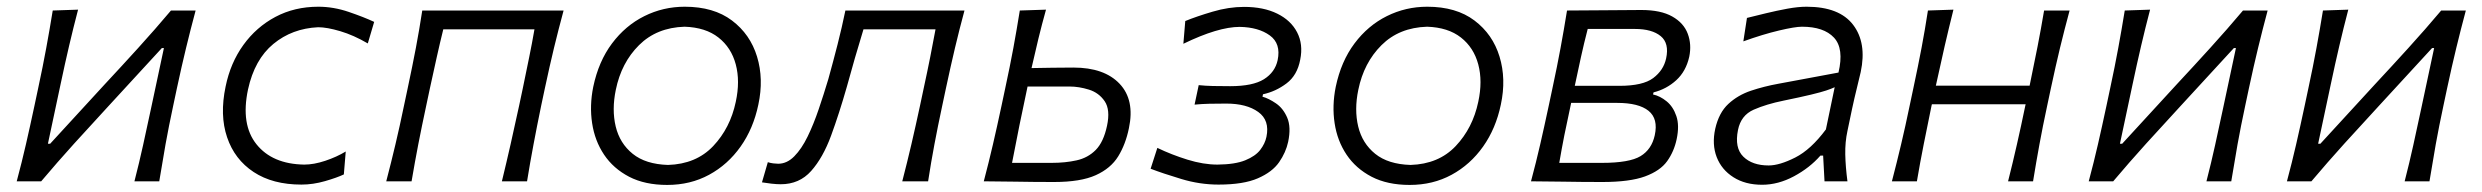

<svg xmlns="http://www.w3.org/2000/svg" viewBox="-20 -526 7201 557"><path d="M28.5 0Q43.5 -56 55.2 -107.2Q67 -158.5 80 -219.5L90.5 -269Q104.5 -334 114.2 -387Q124 -440 133 -495.5L206.5 -498Q192.5 -444.5 180.5 -393.2Q168.5 -342 155.5 -280.5L119 -109H125.5L283.5 -281Q332 -333 381.2 -387.2Q430.5 -441.5 476 -495.5H547.5Q532.5 -439.5 519.8 -387Q507 -334.5 493 -269L482.5 -219.5Q469.5 -159 460.2 -107.2Q451 -55.5 442 0H370Q384 -54.5 395 -104.5Q406 -154.5 418.5 -213L455.5 -386.5H449.5L294.5 -218Q245 -164.5 195.2 -109.5Q145.5 -54.5 99.5 0Z M854.5 9.5Q771 9.5 715.8 -27Q660.5 -63.5 638.8 -127.8Q617 -192 634.5 -275Q648.5 -343.5 686 -395.5Q723.5 -447.5 779 -477Q834.5 -506.5 903.5 -506.5Q947.5 -506.5 991.5 -491.5Q1035.5 -476.5 1065.5 -462.5L1047 -400Q1006 -424 967.2 -435.5Q928.5 -447 903 -447Q827.5 -443.5 773 -398.5Q718.5 -353.5 699.5 -266.5Q678 -165 724 -107.5Q770 -50 862.5 -48.5Q890.5 -48.5 923.5 -59.5Q956.5 -70.5 983 -86.5L977.5 -20Q957.5 -10.5 922.8 -0.5Q888 9.5 854.5 9.5Z M1100.5 0Q1115 -55.5 1127.2 -107.2Q1139.5 -159 1152 -219.5L1162.5 -269Q1176.5 -334.5 1186.5 -387.2Q1196.5 -440 1205 -495.5H1615Q1600 -440 1587.2 -387.2Q1574.5 -334.5 1560.5 -269L1550 -219.5Q1537.5 -159 1527.8 -107.2Q1518 -55.5 1509 0H1436Q1449.5 -55.5 1461.2 -107.2Q1473 -159 1486 -219.5L1496.5 -269Q1507 -319.5 1515.2 -360Q1523.5 -400.5 1530.5 -441H1266Q1256 -400.5 1247 -360Q1238 -319.5 1227 -269L1216.5 -219.5Q1203.5 -159 1193.5 -107.5Q1183.5 -56 1174 0Z M1915.5 10.5Q1851 10.5 1805.2 -13.2Q1759.5 -37 1732.5 -77.2Q1705.5 -117.5 1697.8 -168.5Q1690 -219.5 1701 -274Q1716.5 -348 1755.5 -400Q1794.5 -452 1849.2 -479.2Q1904 -506.5 1966.5 -506.5Q2050.5 -506.5 2103.5 -466.5Q2156.5 -426.5 2176.2 -361.8Q2196 -297 2180 -222.5Q2165.5 -153 2128.5 -100.8Q2091.5 -48.5 2037.2 -19Q1983 10.5 1915.5 10.5ZM1918 -47.5Q1999.5 -50 2049 -102.2Q2098.5 -154.5 2114.5 -230.5Q2127.5 -290.5 2114.5 -339.2Q2101.5 -388 2064.2 -417.2Q2027 -446.5 1966 -448.5Q1885 -446 1833.8 -395Q1782.5 -344 1766.5 -265.5Q1754.5 -208 1766.2 -159Q1778 -110 1815.5 -79.8Q1853 -49.5 1918 -47.5Z M2245 8.5Q2233.5 8.5 2217.8 6.8Q2202 5 2190.5 3L2207.5 -55.5Q2215 -53 2223.5 -52Q2232 -51 2237.5 -51Q2263 -51 2284.2 -72.5Q2305.5 -94 2323 -130Q2340.5 -166 2355.2 -209.5Q2370 -253 2383 -296.5Q2397 -347 2409.8 -397Q2422.5 -447 2432.5 -495.5H2778Q2763 -440 2750.5 -387.2Q2738 -334.5 2724 -269L2713.5 -219.5Q2700.5 -159 2690.8 -107.2Q2681 -55.5 2672.5 0H2597.5Q2612 -56 2624 -107.5Q2636 -159 2649 -219.5L2659.5 -269Q2670.5 -319.5 2678.5 -360Q2686.5 -400.5 2694 -441H2485Q2472.5 -400 2460.2 -357.8Q2448 -315.5 2436.5 -273.5Q2414.5 -196.5 2391 -132.5Q2367.5 -68.5 2333.2 -30Q2299 8.5 2245 8.5Z M2834 0Q2848.5 -55 2860.5 -106.8Q2872.5 -158.5 2885.5 -219.5L2896 -269Q2910 -334 2919.8 -386.8Q2929.5 -439.5 2938.5 -495.5L3014.5 -498Q3002.5 -455 2992.5 -414Q2982.5 -373 2972.5 -328.5Q3000 -329 3032.8 -329.5Q3065.5 -330 3094 -330Q3183.5 -330 3228 -283Q3272.5 -236 3255 -154Q3245.5 -107.5 3224 -72.5Q3202.5 -37.5 3158.8 -17.8Q3115 2 3038 2Q2978.5 2 2926 1Q2873.5 0 2834 0ZM2916 -53.5H3030.5Q3070.5 -53.5 3103.2 -60.8Q3136 -68 3158.8 -91Q3181.5 -114 3191.5 -161Q3201.5 -207.5 3184.8 -232.2Q3168 -257 3139 -266Q3110 -275 3083 -275H2961Q2948 -214.5 2937.5 -162.8Q2927 -111 2916 -53.5Z M3515 9.5Q3460.5 9.5 3406.8 -6.8Q3353 -23 3318 -36.5L3337.5 -97Q3379 -77 3425 -62.8Q3471 -48.5 3512 -48.5Q3563 -49 3592.5 -61Q3622 -73 3636 -91.2Q3650 -109.5 3654 -129Q3664 -177 3630.2 -201.2Q3596.5 -225.5 3537.5 -225.5Q3509.5 -225.5 3488.2 -225Q3467 -224.5 3445.5 -222.5L3457.5 -279Q3477 -277 3498.5 -276.5Q3520 -276 3549 -276Q3614.5 -276 3646.8 -296.2Q3679 -316.5 3686.5 -351.5Q3696.5 -399.5 3663.8 -423.2Q3631 -447 3576.5 -448Q3514 -448 3413 -399L3418.5 -465Q3451.5 -478.5 3498 -492.2Q3544.5 -506 3589 -506Q3645.5 -506 3685.2 -486.5Q3725 -467 3743 -432.2Q3761 -397.5 3752 -353Q3743.5 -307.5 3712.2 -284Q3681 -260.5 3644 -252.5L3642.5 -245.5Q3660.5 -240.5 3681.5 -226.2Q3702.5 -212 3714.2 -184.8Q3726 -157.5 3717 -114.5Q3710.5 -84 3690.8 -55.5Q3671 -27 3629.2 -8.8Q3587.5 9.5 3515 9.5Z M4069.5 10.5Q4005 10.5 3959.2 -13.2Q3913.5 -37 3886.5 -77.2Q3859.5 -117.5 3851.8 -168.5Q3844 -219.5 3855 -274Q3870.5 -348 3909.5 -400Q3948.5 -452 4003.2 -479.2Q4058 -506.5 4120.5 -506.5Q4204.5 -506.5 4257.5 -466.5Q4310.5 -426.5 4330.2 -361.8Q4350 -297 4334 -222.5Q4319.5 -153 4282.5 -100.8Q4245.5 -48.5 4191.2 -19Q4137 10.5 4069.5 10.5ZM4072 -47.5Q4153.5 -50 4203 -102.2Q4252.5 -154.5 4268.5 -230.5Q4281.5 -290.5 4268.5 -339.2Q4255.5 -388 4218.2 -417.2Q4181 -446.5 4120 -448.5Q4039 -446 3987.8 -395Q3936.5 -344 3920.5 -265.5Q3908.5 -208 3920.2 -159Q3932 -110 3969.5 -79.8Q4007 -49.5 4072 -47.5Z M4421.5 0Q4436.5 -56 4448.2 -107.2Q4460 -158.5 4473 -219.5L4483.5 -269Q4497.5 -334 4507.2 -386.8Q4517 -439.5 4526 -495.5Q4570 -495.5 4629.2 -496.2Q4688.5 -497 4741.5 -497Q4798 -497 4831.2 -478.2Q4864.5 -459.5 4876.2 -428.2Q4888 -397 4880.5 -361Q4871 -319 4842.8 -293.2Q4814.5 -267.5 4777 -258L4775.5 -252Q4796 -247.5 4815 -232Q4834 -216.5 4843.2 -189.2Q4852.5 -162 4844 -122Q4836.5 -86.5 4816.5 -58.5Q4796.5 -30.5 4752.2 -14.2Q4708 2 4628.5 2Q4568.5 2 4515 1Q4461.5 0 4421.5 0ZM4586 -442Q4575 -399.5 4566.5 -360.8Q4558 -322 4548.5 -277H4678Q4746 -277 4776 -299.5Q4806 -322 4813.5 -356.5Q4823 -400.5 4797.8 -421.2Q4772.5 -442 4723 -442ZM4503.5 -53.5H4627Q4707 -53.5 4739.2 -73Q4771.5 -92.5 4780.5 -133.5Q4791 -181.5 4762.5 -204.5Q4734 -227.5 4671.5 -227.5H4538L4536.5 -220.5Q4526 -172.5 4518.2 -133.5Q4510.5 -94.5 4503.5 -53.5Z M5092 10Q5043 10 5008.8 -11.8Q4974.5 -33.5 4960.2 -70.2Q4946 -107 4956 -152.5Q4966.5 -199 4994 -224.5Q5021.5 -250 5059.5 -262.8Q5097.5 -275.5 5139 -283L5313.5 -315.5Q5330 -385 5300.5 -416.8Q5271 -448.5 5207.5 -448.5Q5187.5 -448.5 5141 -437.5Q5094.5 -426.5 5037.5 -406L5048 -474Q5072 -480 5103 -487.5Q5134 -495 5165.2 -500.8Q5196.5 -506.5 5221 -506.5Q5316 -506.5 5356 -454Q5396 -401.5 5378 -317Q5373 -295 5366.5 -269Q5360 -243 5353 -210.5L5339.5 -146Q5332.5 -114 5333.2 -78Q5334 -42 5339.5 0H5273L5269 -74.5H5261Q5230 -39 5184.2 -14.5Q5138.5 10 5092 10ZM5111 -46Q5142.5 -46 5188 -69Q5233.5 -92 5277 -150.5L5302.5 -273Q5293 -268.5 5278 -263.5Q5263 -258.5 5234 -251.5Q5205 -244.5 5154 -234Q5104.5 -224 5067.5 -207.8Q5030.5 -191.5 5022 -149Q5011.5 -97 5037.5 -71.5Q5063.5 -46 5111 -46Z M5468.5 0Q5483 -55.5 5495.2 -107.2Q5507.5 -159 5520 -219.5L5530.5 -269Q5544.5 -334.5 5554.5 -387.2Q5564.5 -440 5573 -495.5L5647 -498Q5633.5 -444 5621.5 -392Q5609.5 -340 5596 -277.5H5868Q5881 -339.5 5891 -390.8Q5901 -442 5910 -495.5H5984Q5969 -440 5956.2 -387.2Q5943.5 -334.5 5929.5 -269L5919 -219.5Q5906 -159 5896.5 -107.2Q5887 -55.5 5878 0H5805.5Q5819.5 -55.5 5831.2 -107.2Q5843 -159 5855.5 -219.5L5856.5 -223.5H5584.5L5583.5 -219.5Q5571 -159 5560.8 -107.5Q5550.5 -56 5541 0Z M6039.5 0Q6054.5 -56 6066.2 -107.2Q6078 -158.5 6091 -219.5L6101.5 -269Q6115.5 -334 6125.2 -387Q6135 -440 6144 -495.5L6217.5 -498Q6203.5 -444.5 6191.5 -393.2Q6179.5 -342 6166.5 -280.5L6130 -109H6136.5L6294.5 -281Q6343 -333 6392.2 -387.2Q6441.5 -441.5 6487 -495.5H6558.5Q6543.5 -439.5 6530.8 -387Q6518 -334.5 6504 -269L6493.5 -219.5Q6480.5 -159 6471.2 -107.2Q6462 -55.5 6453 0H6381Q6395 -54.5 6406 -104.5Q6417 -154.5 6429.5 -213L6466.5 -386.5H6460.5L6305.5 -218Q6256 -164.5 6206.2 -109.5Q6156.5 -54.5 6110.5 0Z M6614.5 0Q6629.5 -56 6641.2 -107.2Q6653 -158.5 6666 -219.5L6676.5 -269Q6690.5 -334 6700.2 -387Q6710 -440 6719 -495.5L6792.5 -498Q6778.5 -444.5 6766.5 -393.2Q6754.5 -342 6741.5 -280.5L6705 -109H6711.5L6869.5 -281Q6918 -333 6967.2 -387.2Q7016.5 -441.5 7062 -495.5H7133.5Q7118.5 -439.5 7105.8 -387Q7093 -334.5 7079 -269L7068.5 -219.5Q7055.5 -159 7046.2 -107.2Q7037 -55.5 7028 0H6956Q6970 -54.5 6981 -104.5Q6992 -154.5 7004.5 -213L7041.5 -386.5H7035.5L6880.5 -218Q6831 -164.5 6781.2 -109.5Q6731.5 -54.5 6685.5 0Z"/></svg>

Font: Commissioner Flair Light
Style: Italic
Weight: 300
Italic angle: -12°
Designer: Kostas Bartsokas
Foundry: Kostas Bartsokas
Version: Version 1.000; ttfautohint (v1.8.3)